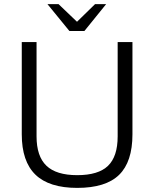

<svg xmlns="http://www.w3.org/2000/svg" viewBox="-20 -905 748 935"><path d="M86 -251V-700H158V-241Q158 -144 206 -98Q254 -52 356 -52Q459 -52 506 -97.5Q553 -143 553 -241V-700H625V-251Q625 -117 560 -53.5Q495 10 356 10Q219 10 152.5 -54.5Q86 -119 86 -251ZM211 -885H265L355 -799L443 -885H497L391 -754H318Z"/></svg>

Font: Krub
Style: Regular
Weight: 400
Designer: Ekaluck Peanpanawate
Foundry: Cadson Demak Co.,Ltd.
Version: Version 1.000; ttfautohint (v1.6)